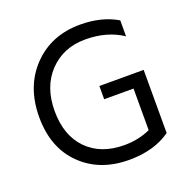

<svg xmlns="http://www.w3.org/2000/svg" viewBox="-136 -875 1020 1038"><g transform="rotate(-20 374.0 -356.0)"><path d="M432.6 -745.1Q556.6 -745.1 645.5 -692.4V-600.6Q556.6 -660.2 431.2 -660.2Q305.7 -660.2 225.1 -576.2Q144.5 -492.2 144.5 -352.1Q144.5 -211.9 223.1 -131.3Q301.8 -50.8 437.5 -50.8Q518.6 -50.8 586.9 -82V-321.3H418V-397.5H672.9V-34.2Q578.1 33.2 434.6 33.2Q265.6 33.2 160.2 -70.3Q54.7 -173.8 54.7 -349.6Q54.7 -525.4 160.6 -635.3Q266.6 -745.1 432.6 -745.1Z"/></g></svg>

Font: GenEi M Gothic v2 Regular
Style: Regular
Weight: 400
Version: Version 2.0